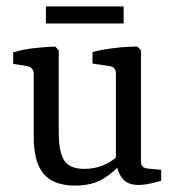

<svg xmlns="http://www.w3.org/2000/svg" viewBox="-20 -570 547 598"><path d="M362 -66Q336 -34 301 -13Q266 8 215 8Q146 8 115.5 -29Q85 -66 85 -143V-340Q85 -359 66 -364L21 -371V-407Q51 -416 86 -420Q121 -424 152 -425L163 -413V-157Q163 -98 179.5 -71Q196 -44 243 -44Q273 -44 301 -55Q329 -66 353 -90ZM482 -7Q469 -3 449 1.5Q429 6 411 6Q377 6 361 -14.5Q345 -35 341 -66V-341Q341 -361 322 -364L268 -372V-408Q299 -416 337.5 -420.5Q376 -425 408 -425L419 -413V-69Q419 -56 424.5 -51Q430 -46 440 -45L482 -41ZM123 -550H365V-497H123Z"/></svg>

Font: Rasa
Style: Regular
Weight: 400
Designer: Anna Giedrys (Yrsa+Rasa design), David Brezina (Yrsa art-direction, Rasa art-direction, design)
Foundry: Rosetta Type Foundry
Version: Version 2.004